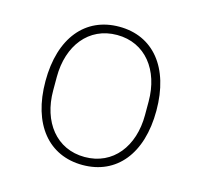

<svg xmlns="http://www.w3.org/2000/svg" viewBox="-84 -711 756 719"><g transform="rotate(15 294.0 -352.0)"><path d="M294 -84C425 -84 509 -184 509 -352C509 -520 425 -620 294 -620C163 -620 79 -520 79 -352C79 -184 163 -84 294 -84ZM294 -115C184 -115 116 -204 116 -325V-378C116 -499 184 -588 294 -588C404 -588 472 -499 472 -378V-325C472 -204 404 -115 294 -115Z"/></g></svg>

Font: IBM Plex Devanagari ExtraLight
Style: Regular
Weight: 200
Designer: Mike Abbink, Paul van der Laan, Pieter van Rosmalen, Erin McLaughlin
Foundry: Bold Monday
Version: Version 1.0